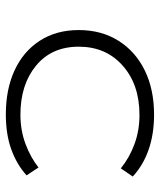

<svg xmlns="http://www.w3.org/2000/svg" viewBox="35 -575 548 658"><g transform="rotate(90 309.0 -246.0)"><path d="M372 8Q286 8 221 -22Q156 -52 119.5 -108.5Q83 -165 83 -242Q83 -320 120 -378.5Q157 -437 222 -468.5Q287 -500 373 -500Q439 -500 492.5 -481.5Q546 -463 585 -427L557 -386Q520 -416 473.5 -433Q427 -450 374 -450Q270 -450 205 -392.5Q140 -335 140 -242Q140 -149 205 -95.5Q270 -42 373 -42Q427 -42 473.5 -59.5Q520 -77 554 -104L581 -63Q543 -29 491.5 -10.5Q440 8 372 8Z"/></g></svg>

Font: Nunito Sans 7pt Expanded ExtraLight
Style: Regular
Weight: 250
Width: 7
Designer: Vernon Adams
Foundry: Vernon Adams
Version: Version 3.101;gftools[0.9.27]